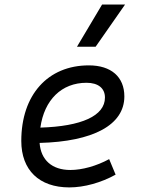

<svg xmlns="http://www.w3.org/2000/svg" viewBox="-20 -815 626 845"><path d="M289.6 -66.9C209 -66.9 159.7 -110.8 154.3 -186C389.2 -191.9 527.3 -264.6 527.3 -390.6C527.3 -476.6 469.2 -527.3 371.1 -527.3C190.4 -527.3 73.7 -397.5 73.7 -194.8C73.7 -66.4 152.3 9.8 285.2 9.8C350.6 9.8 425.8 -11.2 488.8 -46.4L460.4 -114.7C404.8 -84.5 341.8 -66.9 289.6 -66.9ZM157.7 -253.4C174.8 -375.5 251 -450.7 360.8 -450.7C412.6 -450.7 441.9 -426.3 441.9 -385.7C441.9 -305.2 338.9 -258.8 157.7 -253.4ZM318.8 -609.4H400.9L530.3 -794.9H429.2Z"/></svg>

Font: Cascadia Mono SemiLight
Style: Italic
Weight: 350
Italic angle: -10°
Monospace: yes
Designer: Aaron Bell
Foundry: Saja Typeworks
Version: Version 2404.023